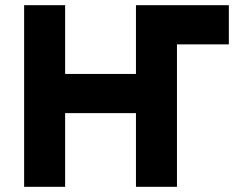

<svg xmlns="http://www.w3.org/2000/svg" viewBox="-20 -720 929 740"><path d="M73 0V-700H231V-435H504V-700H862V-549H662V0H504V-284H231V0Z"/></svg>

Font: Overpass Black
Style: Regular
Weight: 900
Designer: Delve Withrington, Dave Bailey, Thomas Jockin
Foundry: Delve Fonts LLC
Version: Version 4.000; ttfautohint (v1.8.3)